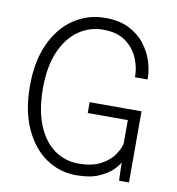

<svg xmlns="http://www.w3.org/2000/svg" viewBox="-84 -822 837 906"><g transform="rotate(10 335.0 -368.5)"><path d="M341 9.5Q259.5 9.5 194.2 -36Q129 -81.5 91 -166.2Q53 -251 53 -368.5Q53 -486 91.8 -570.5Q130.5 -655 197.5 -700.2Q264.5 -745.5 349 -745.5Q416 -745.5 463 -721.8Q510 -698 539 -660.2Q568 -622.5 581.2 -580Q594.5 -537.5 594.5 -500V-494H534V-500Q534 -543 515 -586.8Q496 -630.5 455.2 -659.8Q414.5 -689 349 -689Q283 -689 230 -651.8Q177 -614.5 146.2 -543Q115.5 -471.5 115.5 -368.5Q115.5 -263.5 145 -191.8Q174.5 -120 225.8 -83.2Q277 -46.5 342 -46.5Q405 -46.5 445.5 -67.2Q486 -88 507.8 -118Q529.5 -148 536 -175.5V-289H344V-341H592.5V0H545L542 -87.5Q536.5 -74.5 514 -51.2Q491.5 -28 449.2 -9.2Q407 9.5 341 9.5Z"/></g></svg>

Font: Epilogue Light
Style: Regular
Weight: 300
Designer: Tyler Finck
Foundry: Etcetera Type Co
Version: Version 2.111; ttfautohint (v1.8.3)